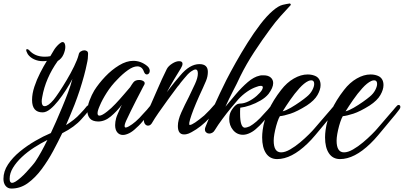

<svg xmlns="http://www.w3.org/2000/svg" viewBox="-132 -774 2343 1114"><path d="M-66 320Q-87 320 -99.5 304.5Q-112 289 -112 264Q-112 220 -85.5 180Q-59 140 -17 105.5Q25 71 72.5 43.5Q120 16 163 -2Q176 -29 193 -68Q210 -107 228.5 -151Q247 -195 263 -238Q279 -281 288 -316Q272 -285 250.5 -251.5Q229 -218 205.5 -188.5Q182 -159 159 -140.5Q136 -122 115 -122Q54 -122 54 -194Q54 -230 67.5 -271Q81 -312 101 -351Q121 -390 140 -421Q134 -420 128 -419.5Q122 -419 117 -419Q89 -419 65.5 -430Q42 -441 29 -460Q20 -477 20 -482V-483Q20 -489 25 -489Q31 -489 37 -483Q70 -445 128 -445Q144 -445 160 -448L179 -480Q190 -500 211 -519Q224 -530 231 -530Q239 -530 243 -522Q247 -514 247 -502Q247 -483 236.5 -458.5Q226 -434 203 -420Q132 -320 113 -211Q110 -196 110 -186Q110 -158 127 -158Q148 -158 179 -195Q190 -208 211 -239.5Q232 -271 255.5 -310.5Q279 -350 298 -389Q317 -428 324 -455Q326 -469 336.5 -475.5Q347 -482 357 -482Q366 -482 372.5 -477.5Q379 -473 379 -462Q379 -449 377.5 -434.5Q376 -420 372 -404Q360 -342 330 -249Q323 -229 316 -208.5Q309 -188 301 -168Q288 -134 274.5 -103Q261 -72 251 -48Q275 -63 296 -79.5Q317 -96 334 -115Q345 -126 354 -136.5Q363 -147 371 -157Q374 -162 379 -162Q391 -162 391 -148Q391 -141 386 -136Q375 -122 364 -109Q353 -96 341 -83Q322 -61 293.5 -40Q265 -19 229 -1Q206 47 176.5 102Q147 157 110 207Q73 257 29.5 288.5Q-14 320 -66 320ZM-62 287Q-46 287 -11 256Q4 243 21.5 224Q39 205 54 187.5Q69 170 74 162Q90 138 107.5 106.5Q125 75 143 38Q105 57 66 82Q27 107 -5 137Q-37 167 -56.5 199Q-76 231 -76 263Q-76 287 -62 287Z M581 9Q561 9 548.5 -6Q536 -21 536 -48Q536 -67 542 -89Q544 -97 552.5 -116.5Q561 -136 570 -156Q573 -161 575 -166Q546 -128 511 -98.5Q476 -69 437 -69Q403 -70 389 -87.5Q375 -105 375 -130Q375 -158 387.5 -191Q400 -224 415 -249Q441 -290 478.5 -329.5Q516 -369 559 -395Q602 -421 641 -421Q685 -421 721 -392Q730 -385 733.5 -377Q737 -369 737 -363Q737 -354 732 -348Q727 -342 720 -342Q709 -342 703 -358Q697 -375 687 -382Q677 -389 665 -389Q641 -389 610 -367Q579 -345 549 -313Q514 -278 487.5 -236.5Q461 -195 447 -161Q434 -132 434 -117Q434 -103 445 -103Q460 -103 491 -128Q513 -145 538.5 -172Q564 -199 587 -226Q610 -253 623 -268Q628 -276 632.5 -283Q637 -290 641 -295Q652 -310 675 -310Q690 -310 700.5 -303Q711 -296 706 -284Q703 -279 698 -269.5Q693 -260 686 -246Q673 -222 657 -190Q641 -158 627 -130Q613 -102 606 -86Q591 -56 591 -43Q591 -34 598 -34Q601 -34 605.5 -36Q610 -38 616 -41Q634 -51 655 -69Q676 -87 700 -115Q711 -126 720 -136.5Q729 -147 737 -157Q740 -162 745 -162Q757 -162 757 -148Q757 -141 752 -136Q741 -122 730 -109Q719 -96 707 -83Q696 -70 684.5 -57Q673 -44 660 -33Q638 -11 617.5 -1Q597 9 581 9Z M936 6Q900 6 900 -43Q900 -77 920 -121.5Q940 -166 963 -210Q983 -251 999.5 -287Q1016 -323 1016 -347Q1016 -371 1003 -371Q993 -371 976 -359Q958 -346 935 -317L916 -294Q912 -288 907.5 -282Q903 -276 898 -271Q870 -234 840.5 -193.5Q811 -153 787.5 -119Q764 -85 752 -64Q742 -45 727 -45Q717 -45 710 -53.5Q703 -62 703 -76Q703 -84 706 -93Q726 -130 744 -170Q762 -210 779 -250Q793 -283 807.5 -314.5Q822 -346 836 -374Q845 -391 867 -405Q889 -419 907 -419Q927 -419 927 -404Q927 -393 917 -377Q903 -355 879.5 -315.5Q856 -276 836 -239Q845 -251 856 -265.5Q867 -280 880 -296L912 -334Q941 -369 969 -385.5Q997 -402 1025 -402Q1074 -402 1074 -357Q1074 -330 1063 -304Q1052 -278 1045 -263Q1000 -167 979.5 -108Q959 -49 969 -49Q979 -49 1000.5 -63.5Q1022 -78 1053 -104Q1069 -119 1085 -136Q1101 -153 1118 -173Q1125 -181 1131 -181Q1138 -181 1138 -170Q1138 -159 1131 -148Q1125 -138 1111.5 -121.5Q1098 -105 1084 -90Q1035 -37 979 -7Q970 -2 963.5 0.5Q957 3 952 4Q948 5 944.5 5.5Q941 6 936 6Z M1278 8Q1243 8 1220.5 -19Q1198 -46 1198 -84Q1198 -97 1201 -110Q1206 -130 1223 -150.5Q1240 -171 1253 -172Q1255 -173 1259 -173Q1284 -173 1310 -186Q1336 -199 1357 -217.5Q1378 -236 1388 -252Q1393 -262 1393 -267Q1393 -276 1381 -276Q1371 -276 1356 -270Q1329 -261 1301.5 -242Q1274 -223 1251 -198Q1235 -180 1209 -148.5Q1183 -117 1157.5 -82.5Q1132 -48 1115 -20Q1109 -9 1100 -4Q1091 1 1082 1Q1072 1 1064.5 -5.5Q1057 -12 1057 -23Q1057 -30 1060 -37Q1063 -44 1066 -52Q1069 -60 1073 -69Q1084 -95 1095 -122.5Q1106 -150 1114 -168Q1128 -199 1144 -233Q1160 -267 1181 -309Q1204 -354 1236 -411Q1268 -468 1304.5 -526Q1341 -584 1378.5 -633Q1416 -682 1450 -711Q1483 -740 1508.5 -746Q1534 -752 1551 -754L1556 -746Q1525 -713 1495.5 -680Q1466 -647 1436 -606Q1388 -541 1342.5 -471.5Q1297 -402 1262 -331Q1252 -309 1241 -287Q1230 -265 1219 -244Q1207 -221 1196.5 -199Q1186 -177 1176 -155Q1204 -189 1237 -228Q1270 -267 1305.5 -297.5Q1341 -328 1374 -335Q1381 -337 1386.5 -337Q1392 -337 1398 -337Q1424 -337 1438.5 -324.5Q1453 -312 1453 -292Q1453 -265 1426 -229Q1409 -208 1380 -191Q1351 -174 1319.5 -163Q1288 -152 1262 -149Q1261 -139 1261 -130Q1261 -121 1261 -113Q1261 -75 1268 -54Q1275 -33 1289 -33Q1298 -33 1317 -41Q1335 -51 1356 -69Q1377 -87 1401 -115Q1412 -126 1421 -136.5Q1430 -147 1438 -157Q1441 -162 1446 -162Q1458 -162 1458 -148Q1458 -142 1452 -136Q1442 -123 1430.5 -110Q1419 -97 1408 -83Q1397 -70 1385.5 -57Q1374 -44 1361 -33Q1342 -14 1319.5 -3Q1297 8 1278 8Z M1476 149Q1434 149 1411.5 115.5Q1389 82 1389 23Q1389 3 1392 -19Q1399 -75 1426 -134Q1453 -193 1499 -252Q1532 -295 1573 -318.5Q1614 -342 1653 -342Q1681 -342 1702 -331Q1728 -316 1728 -280Q1728 -254 1710 -222.5Q1692 -191 1648 -162Q1592 -127 1553.5 -114.5Q1515 -102 1492 -100Q1485 -89 1477.5 -66.5Q1470 -44 1464.5 -19.5Q1459 5 1457 24Q1457 28 1456.5 32.5Q1456 37 1456 42Q1456 110 1499 110Q1522 110 1551.5 93Q1581 76 1609.5 52Q1638 28 1660.5 5.5Q1683 -17 1692 -28L1766 -114L1786 -137Q1791 -143 1796 -149Q1801 -155 1806 -160Q1810 -165 1815 -165Q1826 -165 1826 -153Q1826 -147 1820 -139Q1810 -125 1797.5 -110Q1785 -95 1774 -82L1740 -41Q1720 -17 1697 10.5Q1674 38 1652 59Q1559 149 1476 149ZM1508 -128Q1528 -133 1555.5 -149Q1583 -165 1608.5 -183Q1634 -201 1648 -213Q1669 -230 1680 -251Q1691 -272 1691 -287Q1691 -308 1674 -308Q1666 -308 1657 -304Q1633 -293 1605 -262Q1577 -231 1551.5 -194Q1526 -157 1508 -128Z M1841 149Q1799 149 1776.5 115.5Q1754 82 1754 23Q1754 3 1757 -19Q1764 -75 1791 -134Q1818 -193 1864 -252Q1897 -295 1938 -318.5Q1979 -342 2018 -342Q2046 -342 2067 -331Q2093 -316 2093 -280Q2093 -254 2075 -222.5Q2057 -191 2013 -162Q1957 -127 1918.5 -114.5Q1880 -102 1857 -100Q1850 -89 1842.5 -66.5Q1835 -44 1829.5 -19.5Q1824 5 1822 24Q1822 28 1821.5 32.5Q1821 37 1821 42Q1821 110 1864 110Q1887 110 1916.5 93Q1946 76 1974.5 52Q2003 28 2025.5 5.5Q2048 -17 2057 -28L2131 -114L2151 -137Q2156 -143 2161 -149Q2166 -155 2171 -160Q2175 -165 2180 -165Q2191 -165 2191 -153Q2191 -147 2185 -139Q2175 -125 2162.5 -110Q2150 -95 2139 -82L2105 -41Q2085 -17 2062 10.5Q2039 38 2017 59Q1924 149 1841 149ZM1873 -128Q1893 -133 1920.5 -149Q1948 -165 1973.5 -183Q1999 -201 2013 -213Q2034 -230 2045 -251Q2056 -272 2056 -287Q2056 -308 2039 -308Q2031 -308 2022 -304Q1998 -293 1970 -262Q1942 -231 1916.5 -194Q1891 -157 1873 -128Z"/></svg>

Font: Birthstone Bounce Medium
Style: Regular
Weight: 500
Designer: Robert E. Leuschke
Foundry: Rob Leuschke
Version: Version 1.010; ttfautohint (v1.8.3)